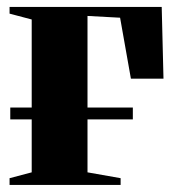

<svg xmlns="http://www.w3.org/2000/svg" viewBox="-20 -522 496 542"><path d="M7 0V-19L69.5 -35.5V-467L7 -483.5V-502.5H436.5L441.5 -300H349.5L319 -472L227 -477V-35.5L320.5 -19V0ZM9 -218.5H355V-185H9Z"/></svg>

Font: Merriweather 144pt ExtraBold
Style: Regular
Weight: 800
Version: Version 2.100